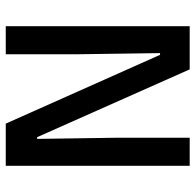

<svg xmlns="http://www.w3.org/2000/svg" viewBox="-26 -653 679 667"><g transform="rotate(90 313.5 -319.5)"><path d="M71 -639H221L456.5 -109H462.5L458.5 -385V-639H556V0H409.5L170.5 -536H164.5L168.5 -248.5V0H71Z"/></g></svg>

Font: Anek Malayalam Medium
Style: Regular
Weight: 500
Designer: Maithili Shingre (Malayalam) & Yesha Goshar (Latin)
Foundry: Ek Type
Version: Version 1.003